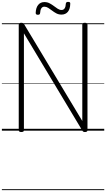

<svg xmlns="http://www.w3.org/2000/svg" viewBox="-20 -1388 1127 2039"><path d="M206 14Q179 14 179 -5V-1127Q179 -1137 186 -1141.5Q193 -1146 206 -1146Q218 -1146 224.5 -1142.5Q231 -1139 236 -1131L854 -103V-1127Q854 -1137 860.5 -1141.5Q867 -1146 881 -1146Q909 -1146 909 -1127V-5Q909 5 902 9.5Q895 14 882 14Q871 14 865 10.5Q859 7 853 -3L234 -1034V-5Q234 5 227.5 9.5Q221 14 206 14ZM382 -1231Q359 -1231 359 -1251Q361 -1306 385.5 -1336Q410 -1366 451 -1366Q482 -1366 506.5 -1353Q531 -1340 552 -1324Q573 -1308 593 -1295Q613 -1282 634 -1282Q655 -1282 666.5 -1299.5Q678 -1317 679 -1349Q681 -1368 703 -1368Q717 -1368 722 -1363Q727 -1358 726 -1347Q725 -1292 700.5 -1262.5Q676 -1233 633 -1233Q603 -1233 578.5 -1246Q554 -1259 533 -1275.5Q512 -1292 492 -1304.5Q472 -1317 451 -1317Q431 -1317 419.5 -1300.5Q408 -1284 406 -1250Q405 -1240 399.5 -1235.5Q394 -1231 382 -1231ZM0 621H1087V631H0ZM0 -20H1087V0H0ZM0 -505H1087V-500H0ZM0 -1141H1087V-1131H0Z"/></svg>

Font: Playwrite BR Guides
Style: Regular
Weight: 400
Designer: Veronika Burian, José Scaglione
Foundry: TypeTogether
Version: Version 1.003